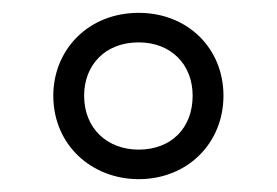

<svg xmlns="http://www.w3.org/2000/svg" viewBox="-20 -578 432 299"><path d="M196 -299C272 -299 328 -355 328 -429C328 -503 272 -558 196 -558C117 -558 63 -500 63 -429C63 -352 123 -299 196 -299ZM196 -345C147 -345 111 -378 111 -429C111 -476 143 -512 196 -512C246 -512 280 -478 280 -429C280 -378 246 -345 196 -345Z"/></svg>

Font: Noto Sans Devanagari UI Light
Style: Regular
Weight: 300
Designer: Jelle Bosma - Monotype Design Team
Foundry: Monotype Imaging Inc.
Version: Version 2.004